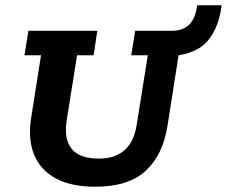

<svg xmlns="http://www.w3.org/2000/svg" viewBox="-20 -700 863 730"><path d="M342 10Q251 10 192.5 -21.5Q134 -53 110 -111Q86 -169 98 -249L136 -490H73L88 -583H350L336 -490H273L234 -245Q222 -171 252.5 -134Q283 -97 356 -97Q417 -97 453.5 -129Q490 -161 500 -227L542 -490H479L494 -583H634Q674 -583 698 -605Q722 -627 730 -680H823Q814 -617 791.5 -576.5Q769 -536 735.5 -516Q702 -496 659 -490L617 -223Q600 -112 534.5 -51Q469 10 342 10Z"/></svg>

Font: Rokkitt SemiBold
Style: Bold Italic
Weight: 700
Italic angle: -9°
Version: Version 3.103